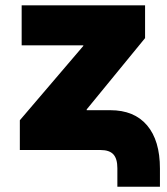

<svg xmlns="http://www.w3.org/2000/svg" viewBox="-20 -561 625 718"><path d="M418.9 137.2V67.9Q418.9 32.7 404.1 16.4Q389.2 0 356 0H54.2V-111.3L291.5 -389.2V-391.6H61V-541H522.5V-418.5L304.2 -151.9V-148.9H392.6Q481.9 -148.9 530 -92.3Q578.1 -35.6 578.1 69.3V137.2Z"/></svg>

Font: Inter 17pt Black
Style: Regular
Weight: 900
Version: Version 4.001;git-66647c0bb